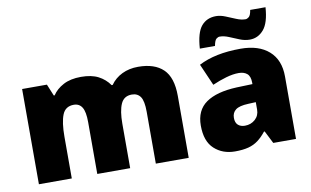

<svg xmlns="http://www.w3.org/2000/svg" viewBox="-79 -930 1780 1098"><g transform="rotate(-10 811.5 -381.0)"><path d="M741 -563Q836 -563 886 -515Q936 -467 936 -360V0H745V-301Q745 -364 728 -388.5Q711 -413 678 -413Q632 -413 614 -372.5Q596 -332 596 -258V0H405V-301Q405 -361 389 -387Q373 -413 341 -413Q292 -413 274.5 -369Q257 -325 257 -242V0H66V-553H210L238 -485H243Q265 -519 306.5 -541Q348 -563 409 -563Q470 -563 509.5 -542.5Q549 -522 574 -486H580Q606 -523 647.5 -543Q689 -563 741 -563Z M1336 -563Q1441 -563 1500 -511Q1559 -459 1559 -363V0H1427L1390 -73H1386Q1363 -44 1338.5 -25.5Q1314 -7 1282 1.5Q1250 10 1204 10Q1132 10 1084 -34Q1036 -78 1036 -169Q1036 -258 1097.5 -301Q1159 -344 1276 -349L1368 -352V-360Q1368 -397 1350 -412.5Q1332 -428 1301 -428Q1268 -428 1228 -416.5Q1188 -405 1147 -387L1092 -513Q1140 -538 1200.5 -550.5Q1261 -563 1336 -563ZM1325 -245Q1273 -243 1251.5 -226.5Q1230 -210 1230 -180Q1230 -152 1245 -138.5Q1260 -125 1285 -125Q1320 -125 1344.5 -147Q1369 -169 1369 -204V-247ZM1107 -604Q1113 -696 1144.5 -733.5Q1176 -771 1230 -771Q1255 -771 1283.5 -759.5Q1312 -748 1340.5 -736Q1369 -724 1394 -724Q1403 -724 1413.5 -732.5Q1424 -741 1429 -772H1518Q1512 -682 1479 -643.5Q1446 -605 1398 -605Q1369 -605 1339.5 -617Q1310 -629 1282.5 -640.5Q1255 -652 1230 -652Q1221 -652 1211 -644Q1201 -636 1195 -604Z"/></g></svg>

Font: Noto Sans Khmer UI Black
Style: Regular
Weight: 900
Designer: Danh Hong and the Monotype Design Team
Foundry: Monotype Imaging Inc.
Version: Version 2.002; ttfautohint (v1.8.4.7-5d5b)